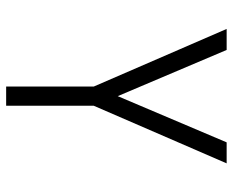

<svg xmlns="http://www.w3.org/2000/svg" viewBox="-88 -688 775 640"><g transform="rotate(90 300.0 -367.5)"><path d="M268 0V-292L76 -735H146L300 -372L454 -735H524L332 -292V0Z"/></g></svg>

Font: Iosevka Light Extended
Style: Regular
Weight: 300
Width: 7
Monospace: yes
Designer: Belleve Invis
Foundry: Belleve Invis
Version: Version 32.5.0; ttfautohint (v1.8.4)